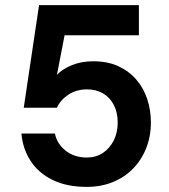

<svg xmlns="http://www.w3.org/2000/svg" viewBox="-20 -720 662 752"><path d="M320 12Q242 12 186.5 -15Q131 -42 100 -89.5Q69 -137 64 -197H195Q203 -157 237 -130Q271 -103 320 -103Q356 -103 383 -121Q410 -139 425.5 -170Q441 -201 441 -240Q441 -280 425.5 -309.5Q410 -339 383 -354.5Q356 -370 321 -370Q279 -370 247.5 -349Q216 -328 203 -298H73L133 -700H524V-582H233L203 -427Q225 -450 262 -465Q299 -480 345 -480Q402 -480 444 -460.5Q486 -441 514.5 -407.5Q543 -374 557 -331Q571 -288 571 -241Q571 -186 552.5 -139.5Q534 -93 500.5 -59Q467 -25 421 -6.5Q375 12 320 12Z"/></svg>

Font: DM Sans 20pt
Style: Bold
Weight: 700
Version: Version 4.004;gftools[0.9.30]